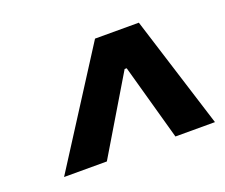

<svg xmlns="http://www.w3.org/2000/svg" viewBox="-65 -806 591 504"><g transform="rotate(-20 230.0 -554.0)"><path d="M281.8 -648.6H307.2L300.8 -609.6H275.4ZM38.1 -397.5 238.7 -711.1H361.1L459.6 -397.5H349.2L286.3 -623.6H292.8L157.6 -397.5Z"/></g></svg>

Font: Inter Tight
Style: Italic
Weight: 400
Italic angle: -9.39999°
Designer: Rasmus Andersson
Foundry: rsms
Version: Version 3.002